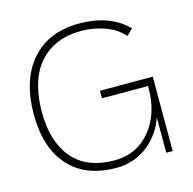

<svg xmlns="http://www.w3.org/2000/svg" viewBox="-118 -939 1074 1068"><g transform="rotate(-15 419.5 -405.0)"><path d="M749 -428.2V0H711.9V-199.2H710Q696.8 -159.2 671.6 -122.6Q646.5 -85.9 610.8 -55.9Q575.2 -25.9 526.9 -8.1Q478.5 9.8 424.8 9.8Q246.6 9.8 150.9 -97.2Q55.2 -204.1 55.2 -396Q55.2 -593.8 153.8 -706.8Q252.4 -819.8 429.2 -819.8Q606.9 -819.8 707 -717.8L671.9 -683.1Q628.9 -731 564.5 -753.9Q500 -776.9 430.2 -776.9Q321.3 -776.9 246.8 -728.8Q172.4 -680.7 137.2 -596.2Q102.1 -511.7 102.1 -396Q102.1 -226.1 183.8 -129.6Q265.6 -33.2 424.8 -33.2Q552.2 -33.2 632.1 -130.1Q711.9 -227.1 710 -379.9L714.8 -384.8H444.8V-428.2Z"/></g></svg>

Font: Sinkin Sans 200 X Light
Style: Regular
Weight: 200
Designer: Keith Bates
Foundry: K-Type
Version: Sinkin Sans (version 1.0)  by Keith Bates   •   © 2014   www